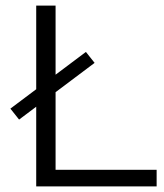

<svg xmlns="http://www.w3.org/2000/svg" viewBox="-20 -664 586 684"><path d="M109 -644H178V-59H538V0H109ZM17 -277 286 -479 317 -440 48 -238Z"/></svg>

Font: Montserrat Ace
Style: Regular
Weight: 400
Designer: Julieta Ulanovsky
Foundry: Julieta Ulanovsky
Version: Version 1